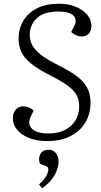

<svg xmlns="http://www.w3.org/2000/svg" viewBox="-20 -745 542 1033"><path d="M467 -191Q467 -133 439.5 -86.5Q412 -40 359.5 -13Q307 14 234 14Q178 14 136.5 -2.5Q95 -19 72 -47Q49 -75 49 -109Q49 -138 65 -155.5Q81 -173 104 -173Q136 -173 161 -150L146 -119Q126 -79 151.5 -53Q177 -27 242 -27Q315 -27 360.5 -67Q406 -107 406 -175Q406 -227 370.5 -262Q335 -297 255 -337Q187 -371 148.5 -402Q110 -433 95 -465.5Q80 -498 80 -537Q80 -590 105 -632.5Q130 -675 178.5 -700Q227 -725 297 -725Q347 -725 386.5 -709Q426 -693 449 -666Q472 -639 472 -606Q472 -580 458 -564.5Q444 -549 420 -549Q403 -549 388 -556Q373 -563 363 -573L379 -604Q397 -637 376 -660Q355 -683 295 -683Q214 -683 177 -646Q140 -609 140 -559Q140 -528 153.5 -502Q167 -476 200.5 -450Q234 -424 294 -394Q350 -366 388.5 -338.5Q427 -311 447 -276.5Q467 -242 467 -191ZM207 268 190 247Q213 228 226.5 205.5Q240 183 240 166Q240 153 226 148L196 137Q184 112 196 86.5Q208 61 241 61Q267 61 281 79Q295 97 295 124Q295 158 274.5 196Q254 234 207 268Z"/></svg>

Font: Literata 36pt Light
Style: Italic
Weight: 300
Italic angle: -2°
Designer: Latin by Veronika Burian and Jose Scaglione. Greek by Irene Vlachou. Cyrillic by Vera Evstafieva
Foundry: TypeTogether
Version: Version 3.002